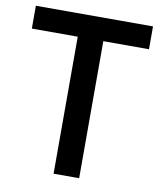

<svg xmlns="http://www.w3.org/2000/svg" viewBox="-80 -764 693 828"><g transform="rotate(10 266.5 -350.0)"><path d="M10 -700V-600H211V0H323V-600H523V-700Z"/></g></svg>

Font: Mint Spirit No2
Style: Bold
Weight: 700
Designer: HARENDAL Hirwen
Foundry: Arkandis Digital Foundry.
Version: Version 1.004;FFEdit